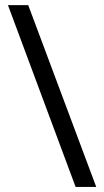

<svg xmlns="http://www.w3.org/2000/svg" viewBox="-20 -734 407 754"><path d="M90.8 -713.9 357.9 0H276.9L11.2 -713.9Z"/></svg>

Font: Samim FD
Style: FD
Weight: 400
Foundry: DejaVu fonts team - Redesigned by Saber Rastikerdar
Version: Version 4.0.5